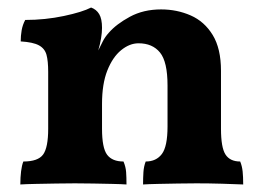

<svg xmlns="http://www.w3.org/2000/svg" viewBox="-20 -487 699 510"><path d="M108 -209V-296Q108 -325 103.5 -341.5Q99 -358 83.5 -366.5Q68 -375 35 -377Q35 -392 37.5 -406.5Q40 -421 47 -434Q100 -434 149.5 -444.5Q199 -455 222 -467Q236 -462 243.5 -449.5Q251 -437 251 -413ZM567 -145Q567 -95 579 -76.5Q591 -58 618 -58Q623 -46 624.5 -31.5Q626 -17 626 3Q604 2 569.5 1Q535 0 502 0Q480 0 452.5 0.5Q425 1 400 1.5Q375 2 360 3Q360 -15 361 -30Q362 -45 367 -58Q395 -58 410 -78Q425 -98 425 -151V-260Q425 -323 405 -347.5Q385 -372 348 -372Q324 -372 301.5 -353.5Q279 -335 265 -299.5Q251 -264 251 -211V-145Q251 -94 264.5 -76Q278 -58 308 -58Q314 -44 315 -30Q316 -16 316 3Q302 2 278 1.5Q254 1 228.5 0.5Q203 0 179 0Q157 0 129 0.5Q101 1 75 1.5Q49 2 34 3Q34 -16 36 -32Q38 -48 42 -58Q81 -58 94.5 -76.5Q108 -95 108 -145V-296L251 -413Q251 -401 248.5 -385.5Q246 -370 241 -353Q247 -365 253 -377Q259 -389 269 -400Q289 -423 325 -442.5Q361 -462 408 -462Q450 -462 486.5 -446Q523 -430 545 -394Q567 -358 567 -299Z"/></svg>

Font: Vollkorn
Style: Bold
Weight: 700
Designer: Friedrich Althausen
Foundry: Friedrich Althausen
Version: Version 5.000